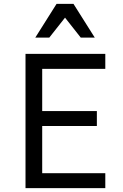

<svg xmlns="http://www.w3.org/2000/svg" viewBox="-20 -981 640 1001"><path d="M113 0H529V-78H200V-324H485V-402H200V-622H529V-700H113ZM164 -785H237L319 -889L401 -785H474L363 -961H275Z"/></svg>

Font: CommitMono
Style: 400Regular
Weight: 400
Monospace: yes
Designer: Eigil Nikolajsen
Foundry: Eigil Nikolajsen
Version: Version 1.143